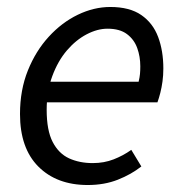

<svg xmlns="http://www.w3.org/2000/svg" viewBox="-20 -518 520 550"><path d="M231.4 12Q142.6 12 89.9 -40.8Q37.3 -93.5 37.3 -191.4Q37.3 -260 59.8 -316Q82.3 -372 119.7 -412.8Q157 -453.6 203 -475.8Q248.9 -498 296.1 -498Q351.4 -498 384.8 -474.9Q418.1 -451.9 433 -412.1Q447.9 -372.2 447.9 -322Q447.9 -302.3 445.5 -284.8Q443.1 -267.2 439.2 -251.9Q435.3 -236.7 431 -224.8H94.4L102.2 -283.9H377.1Q380.1 -296.5 381 -306.1Q381.9 -315.7 381.9 -328Q381.9 -355.9 373.1 -380.4Q364.2 -405 343.6 -420.4Q323 -435.8 288 -435.8Q259 -435.8 228.2 -419.7Q197.4 -403.6 171.6 -373.5Q145.8 -343.3 129.8 -300Q113.7 -256.7 113.7 -203.2Q113.7 -144.5 130.9 -111.3Q148.1 -78.1 177.9 -64.4Q207.7 -50.8 245.6 -50.8Q278.1 -50.8 305.5 -61.5Q332.8 -72.1 356.1 -88.7L384.9 -41.2Q356 -18.4 317.5 -3.2Q279 12 231.4 12Z"/></svg>

Font: Source Sans 3 VF
Style: Italic
Weight: 200
Italic angle: -11°
Designer: Paul D. Hunt
Foundry: Adobe Systems Incorporated
Version: Version 3.042;hotconv 1.0.118;makeotfexe 2.5.65603